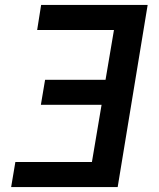

<svg xmlns="http://www.w3.org/2000/svg" viewBox="-20 -755 640 775"><path d="M25 0 42 -101H351L390 -332H145L162 -433H406L440 -634H130L146 -735H576L455 0Z"/></svg>

Font: Iosevka SS04 Extended
Style: Bold Italic
Weight: 700
Width: 7
Italic angle: -9°
Monospace: yes
Designer: Belleve Invis
Foundry: Belleve Invis
Version: Version 19.0.0; ttfautohint (v1.8.4)